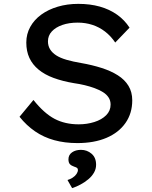

<svg xmlns="http://www.w3.org/2000/svg" viewBox="-20 -730 788 993"><path d="M380 10Q315 10 260.5 -5Q206 -20 161.5 -50.5Q117 -81 81 -126L153 -213Q208 -144 262 -115.5Q316 -87 387 -87Q430 -87 468 -99Q506 -111 529 -134Q552 -157 552 -189Q552 -210 541.5 -226Q531 -242 512.5 -253.5Q494 -265 469.5 -274Q445 -283 418 -289.5Q391 -296 362 -300Q303 -310 257 -327Q211 -344 179.5 -370Q148 -396 132 -430.5Q116 -465 116 -510Q116 -554 136.5 -591Q157 -628 193.5 -654.5Q230 -681 279 -695.5Q328 -710 385 -710Q446 -710 496 -696Q546 -682 585 -654.5Q624 -627 650 -587L576 -510Q553 -544 523 -567Q493 -590 457.5 -601.5Q422 -613 382 -613Q337 -613 302.5 -601Q268 -589 248 -567.5Q228 -546 228 -516Q228 -493 239 -475Q250 -457 271 -443.5Q292 -430 325 -420.5Q358 -411 400 -404Q457 -394 505.5 -378.5Q554 -363 589.5 -340.5Q625 -318 644.5 -286Q664 -254 664 -211Q664 -144 629 -94Q594 -44 530.5 -17Q467 10 380 10ZM353 243 329 201Q343 197 355.5 189Q368 181 375.5 170Q383 159 383 149Q383 142 378.5 138.5Q374 135 364 132Q349 127 341.5 119Q334 111 334 94Q334 71 352.5 58Q371 45 399 45Q430 45 453.5 65Q477 85 477 122Q477 144 466 163Q455 182 437 197Q419 212 397 224Q375 236 353 243Z"/></svg>

Font: Lexend Exa
Style: Regular
Weight: 400
Designer: Bonnie Shaver-Troup, Thomas Jockin
Foundry: Lexend
Version: Version 1.007